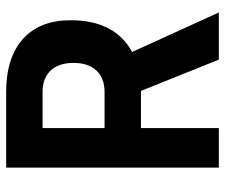

<svg xmlns="http://www.w3.org/2000/svg" viewBox="-74 -660 733 626"><g transform="rotate(-90 293.0 -346.5)"><path d="M60.1 0V-693.4H306.6Q418.5 -693.4 479.5 -638.7Q540.5 -584 540.5 -483.4Q540.5 -338.9 437 -282.7L565.9 0H412.1L310.1 -253.9Q308.6 -253.9 306.6 -253.9H189V0ZM306.6 -574.7H189V-372.6H306.6Q351.6 -372.6 376.5 -399.2Q401.4 -425.8 401.4 -473.6Q401.4 -522 376.5 -548.3Q351.6 -574.7 306.6 -574.7Z"/></g></svg>

Font: Caskaydia Cove
Style: Bold
Weight: 700
Monospace: yes
Designer: Aaron Bell
Foundry: Saja Typeworks
Version: Version 4.300; ttfautohint (v1.8.3)